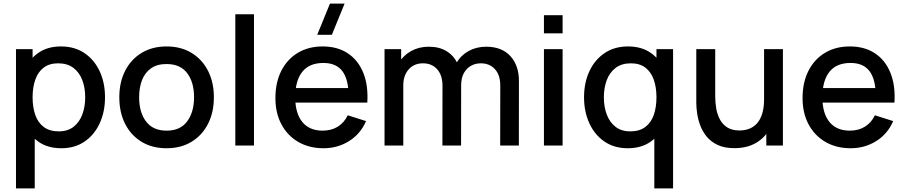

<svg xmlns="http://www.w3.org/2000/svg" viewBox="-20 -815 5070 1075"><path d="M323.5 15Q246 15 193.5 -22.8Q141 -60.5 114 -125Q87 -189.5 87 -270.5Q87 -351.5 113.8 -416Q140.5 -480.5 192.8 -517.8Q245 -555 321.5 -555Q397.5 -555 452.8 -517.8Q508 -480.5 538 -416.2Q568 -352 568 -270.5Q568 -189.5 538.2 -124.8Q508.5 -60 453.8 -22.5Q399 15 323.5 15ZM69.5 240V-540H162.5V-151.5H174.5V240ZM309 -79.5Q359 -79.5 391.8 -105Q424.5 -130.5 440.8 -173.8Q457 -217 457 -270.5Q457 -323.5 440.8 -366.5Q424.5 -409.5 391 -435Q357.5 -460.5 305.5 -460.5Q256.5 -460.5 224.8 -436.5Q193 -412.5 177.8 -369.5Q162.5 -326.5 162.5 -270.5Q162.5 -214.5 177.5 -171.5Q192.5 -128.5 225 -104Q257.5 -79.5 309 -79.5Z M912.5 15Q831.5 15 772 -21.5Q712.5 -58 680.2 -122.2Q648 -186.5 648 -270.5Q648 -355 681 -419.2Q714 -483.5 773.5 -519.2Q833 -555 912.5 -555Q993.5 -555 1053 -518.5Q1112.5 -482 1145 -418Q1177.5 -354 1177.5 -270.5Q1177.5 -186 1144.8 -121.8Q1112 -57.5 1052.5 -21.2Q993 15 912.5 15ZM912.5 -83.5Q990 -83.5 1028.2 -135.8Q1066.5 -188 1066.5 -270.5Q1066.5 -355 1027.8 -405.8Q989 -456.5 912.5 -456.5Q860 -456.5 826 -432.8Q792 -409 775.5 -367.2Q759 -325.5 759 -270.5Q759 -185.5 798 -134.5Q837 -83.5 912.5 -83.5Z M1297.5 0V-735H1402V0Z M1838 -620H1756L1827.5 -795H1909.5ZM1791.5 15Q1711 15 1650.2 -20.2Q1589.5 -55.5 1555.8 -118.8Q1522 -182 1522 -265.5Q1522 -354 1555.2 -419Q1588.5 -484 1648 -519.5Q1707.5 -555 1786.5 -555Q1869 -555 1927 -516.8Q1985 -478.5 2013.8 -408Q2042.5 -337.5 2036.5 -240.5H1932V-278.5Q1931 -372.5 1896.2 -417.5Q1861.5 -462.5 1790.5 -462.5Q1712 -462.5 1672.5 -413Q1633 -363.5 1633 -270Q1633 -181 1672.5 -132.2Q1712 -83.5 1786.5 -83.5Q1835.5 -83.5 1871.2 -105.8Q1907 -128 1927 -169.5L2029.5 -137Q1998 -64.5 1934 -24.8Q1870 15 1791.5 15ZM1599 -240.5V-322H1984.5V-240.5Z M2780.5 0 2781 -336.5Q2781 -395 2751 -427.8Q2721 -460.5 2672 -460.5Q2642 -460.5 2617.2 -446.8Q2592.5 -433 2577.2 -405.8Q2562 -378.5 2562 -337.5L2511.5 -363Q2510.5 -420 2535.8 -463Q2561 -506 2604.5 -529.8Q2648 -553.5 2702 -553.5Q2789.5 -553.5 2837.5 -501Q2885.5 -448.5 2885.5 -361.5L2885 0ZM2133 0V-540H2226V-384H2238V0ZM2457 0 2457.5 -334.5Q2457.5 -393.5 2427.8 -427Q2398 -460.5 2348 -460.5Q2298.5 -460.5 2268.2 -426.5Q2238 -392.5 2238 -337.5L2188 -369.5Q2188 -422.5 2213.5 -464Q2239 -505.5 2282.5 -529.5Q2326 -553.5 2381 -553.5Q2438.5 -553.5 2479 -529.2Q2519.5 -505 2540.8 -461.5Q2562 -418 2562 -360.5L2561.5 0Z M3025.5 -628.5V-730H3130V-628.5ZM3025.5 0V-540H3130V0Z M3494.5 15Q3419 15 3364.2 -22.5Q3309.5 -60 3279.8 -124.8Q3250 -189.5 3250 -270.5Q3250 -352 3280 -416.2Q3310 -480.5 3365.2 -517.8Q3420.5 -555 3496.5 -555Q3573 -555 3625.2 -517.8Q3677.5 -480.5 3704.2 -416Q3731 -351.5 3731 -270.5Q3731 -189.5 3704 -125Q3677 -60.5 3624.5 -22.8Q3572 15 3494.5 15ZM3509 -79.5Q3560.5 -79.5 3593 -104Q3625.5 -128.5 3640.5 -171.5Q3655.5 -214.5 3655.5 -270.5Q3655.5 -326.5 3640.2 -369.5Q3625 -412.5 3593.2 -436.5Q3561.5 -460.5 3512.5 -460.5Q3460.5 -460.5 3427 -435Q3393.5 -409.5 3377.2 -366.5Q3361 -323.5 3361 -270.5Q3361 -217 3377.2 -173.8Q3393.5 -130.5 3426.2 -105Q3459 -79.5 3509 -79.5ZM3643.5 240V-151.5H3655.5V-540H3748.5V240Z M4092 14.5Q4036 14.5 3998 -3.5Q3960 -21.5 3936.2 -50.8Q3912.5 -80 3900 -114.5Q3887.5 -149 3883 -182Q3878.5 -215 3878.5 -240V-540H3984.5V-274.5Q3984.5 -243 3989.8 -209.8Q3995 -176.5 4009.8 -148Q4024.5 -119.5 4051.2 -102Q4078 -84.5 4121 -84.5Q4149 -84.5 4174 -93.8Q4199 -103 4217.8 -123.5Q4236.5 -144 4247.2 -177.5Q4258 -211 4258 -259L4323 -234.5Q4323 -161 4295.5 -104.8Q4268 -48.5 4216.5 -17Q4165 14.5 4092 14.5ZM4270.5 0V-156H4258V-540H4363.5V0Z M4743 15Q4662.5 15 4601.8 -20.2Q4541 -55.5 4507.2 -118.8Q4473.5 -182 4473.5 -265.5Q4473.5 -354 4506.8 -419Q4540 -484 4599.5 -519.5Q4659 -555 4738 -555Q4820.5 -555 4878.5 -516.8Q4936.5 -478.5 4965.2 -408Q4994 -337.5 4988 -240.5H4883.5V-278.5Q4882.5 -372.5 4847.8 -417.5Q4813 -462.5 4742 -462.5Q4663.5 -462.5 4624 -413Q4584.5 -363.5 4584.5 -270Q4584.5 -181 4624 -132.2Q4663.5 -83.5 4738 -83.5Q4787 -83.5 4822.8 -105.8Q4858.5 -128 4878.5 -169.5L4981 -137Q4949.5 -64.5 4885.5 -24.8Q4821.5 15 4743 15ZM4550.5 -240.5V-322H4936V-240.5Z"/></svg>

Font: Manrope ExtraLight SemiBold
Style: Regular
Weight: 600
Version: Version 4.504